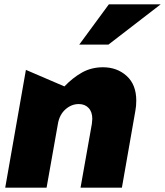

<svg xmlns="http://www.w3.org/2000/svg" viewBox="-20 -862 758 882"><path d="M606 -400Q606 -473 562 -513Q518 -553 453 -553Q400 -553 357 -529Q314 -505 276 -465L99 -541L4 0H194L246 -293Q253 -335 280.5 -359.5Q308 -384 342 -384Q370 -384 387 -366Q404 -348 404 -316Q404 -309 402 -293L350 0H540L602 -354Q606 -375 606 -400ZM344 -657H478L718 -842H480Z"/></svg>

Font: Geom Black
Style: Bold Italic
Weight: 900
Italic angle: -10°
Version: Version 1.102